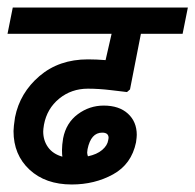

<svg xmlns="http://www.w3.org/2000/svg" viewBox="-44 -486 520 511"><path d="M73 -154Q71 -142 71 -136Q71 -112 84 -94Q97 -76 122 -69Q121 -74 121 -87Q121 -100 124 -118Q132 -159 163 -182Q194 -205 232 -205Q273 -205 296.5 -183.5Q320 -162 320 -127Q320 -121 318 -107Q306 -49 257 -22Q208 5 147 5Q77 5 34.5 -34.5Q-8 -74 -8 -137Q-8 -148 -4 -174Q9 -239 61 -283.5Q113 -328 190 -328Q212 -328 237 -326L253 -396H-24L-10 -466H456L442 -396H331L302 -248L294 -241Q285 -242 252 -246Q219 -250 190 -250Q146 -250 113.5 -223.5Q81 -197 73 -154ZM188 -80Q188 -76 190 -70Q214 -75 228 -87Q242 -99 244 -113L245 -119Q245 -133 228 -133Q198 -133 189 -89Z"/></svg>

Font: Cambay Devanagari
Style: Bold Italic
Weight: 700
Designer: Pooja Saxena
Foundry: Pooja Saxena
Version: Version 1.005;PS 001.005;hotconv 1.0.70;makeotf.lib2.5.58329